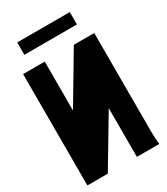

<svg xmlns="http://www.w3.org/2000/svg" viewBox="-216 -983 933 1075"><g transform="rotate(-30 250.0 -445.0)"><path d="M420 -810V-890H80V-810ZM20 -720V0H152L340 -315V0H485C482 -20 480 -49 480 -80V-720H348L160 -404V-720Z"/></g></svg>

Font: MikodacsPCS
Style: Regular
Weight: 900
Designer: gluk (gluksza@wp.pl)
Foundry: gluk (gluksza@wp.pl)
Version: Version 0.27